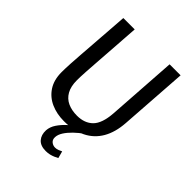

<svg xmlns="http://www.w3.org/2000/svg" viewBox="-228 -729 1042 1042"><g transform="rotate(45 293.0 -208.0)"><path d="M266.3 11.8Q211.3 11.8 166.7 -8Q122.1 -27.7 95.7 -67.8Q69.3 -107.9 69.3 -167.7Q69.3 -180.7 69.8 -195.7Q70.3 -210.6 71.6 -236.2Q73 -261.8 76.4 -307.6Q79.7 -353.3 85.2 -427.1Q90.7 -501 98.7 -612H186Q179 -510.5 174.2 -442.4Q169.4 -374.3 166.4 -331.4Q163.4 -288.5 161.8 -263.4Q160.2 -238.3 159.7 -223.2Q159.2 -208.1 159.2 -194.7Q159.2 -147.8 176.3 -117.6Q193.3 -87.4 224.1 -73.3Q254.8 -59.3 295.3 -59.3Q353.3 -59.3 387.2 -93.2Q421.2 -127.2 426.9 -210L453.9 -612H538.3L511.3 -219.7Q506.3 -143.7 476.2 -92Q446 -40.3 392.9 -14.2Q339.8 11.8 266.3 11.8ZM311 196.3Q270.2 196.3 250.6 173.7Q231.1 151.2 232.8 115Q234.8 87.4 252 61.8Q269.3 36.2 293 14.8Q316.6 -6.6 338.4 -20H395.5Q367.7 -0.8 345 21.3Q322.2 43.5 308.4 65.1Q294.7 86.8 293.7 106.2Q292.4 126.3 305 136.8Q317.6 147.3 333.9 147.3Q346 147.3 357.4 142.5Q368.7 137.6 375.7 134.3L386.6 174.7Q377.6 179.7 366.2 184.6Q354.9 189.5 341.4 192.9Q328 196.3 311 196.3Z"/></g></svg>

Font: Ancizar Sans Thin
Style: Italic
Weight: 100
Italic angle: -4°
Designer: Cesar Puertas, Viviana Monsalve, Julian Moncada, Julian Prieto, Jose Castro, Mariel Hernandez, Felipe Aragon, Sara Alarc
Version: Version 8.100